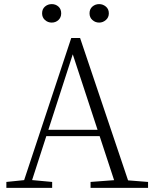

<svg xmlns="http://www.w3.org/2000/svg" viewBox="-20 -915 747 935"><path d="M232 -805Q213 -805 199 -817.5Q185 -830 185 -850Q185 -871 199 -883Q213 -895 232 -895Q251 -895 264.5 -883Q278 -871 278 -850Q278 -830 264.5 -817.5Q251 -805 232 -805ZM463 -805Q444 -805 430 -817.5Q416 -830 416 -850Q416 -871 430 -883Q444 -895 463 -895Q481 -895 495.5 -883Q510 -871 510 -850Q510 -830 495.5 -817.5Q481 -805 463 -805ZM11 0V-29L109 -39H126L234 -29V0ZM85 0 327 -730H370L616 0H548L324 -682H344L340 -668L124 0ZM192 -252 194 -283H493L495 -252ZM421 0V-29L554 -39H574L701 -29V0Z"/></svg>

Font: Noto Serif HK ExtraLight
Style: Regular
Weight: 200
Designer: Ryoko NISHIZUKA 西塚涼子 (kana & ideographs); Frank Grießhammer (Latin, Greek & Cyrillic); Wenlong ZHANG 张文龙 (bopomofo); San
Foundry: Adobe
Version: Version 2.002-H1;hotconv 1.1.0;makeotfexe 2.6.0